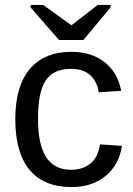

<svg xmlns="http://www.w3.org/2000/svg" viewBox="-20 -748 540 778"><path d="M134 -267Q134 -161 167.5 -110.5Q201 -60 268 -60Q314 -60 345.5 -84.5Q377 -109 385 -163L474 -157Q463 -81 408.5 -35.5Q354 10 270 10Q158 10 100 -59.5Q42 -129 42 -265Q42 -399 101 -468.5Q160 -538 269 -538Q350 -538 403.5 -496.5Q457 -455 471 -380L380 -374Q374 -417 346 -443Q318 -469 267 -469Q197 -469 165.5 -422.5Q134 -376 134 -267ZM318 -586H219L104 -718V-728H155L269 -646H270L376 -728H428V-718Z"/></svg>

Font: Libra Sans
Style: Regular
Weight: 400
Foundry: Context Ltd
Version: Version 1.000; ttfautohint (v1.3)